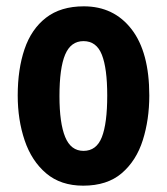

<svg xmlns="http://www.w3.org/2000/svg" viewBox="-20 -577 528 607"><path d="M452 -275Q452 -199 431.5 -134Q411 -69 365 -29.5Q319 10 243 10Q172 10 126 -29Q80 -68 58 -133Q36 -198 36 -275Q36 -358 57.5 -421.5Q79 -485 125.5 -521Q172 -557 245 -557Q340 -557 396 -484.5Q452 -412 452 -275ZM168 -273Q168 -188 186 -144Q204 -100 244 -100Q285 -100 302 -143.5Q319 -187 319 -275Q319 -361 302 -404Q285 -447 244 -447Q204 -447 186 -404.5Q168 -362 168 -273Z"/></svg>

Font: Noto Sans ExtraCondensed
Style: Bold
Weight: 700
Width: 2
Designer: Monotype Design Team
Foundry: Monotype Imaging Inc.
Version: Version 2.013; ttfautohint (v1.8.4.7-5d5b)